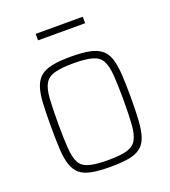

<svg xmlns="http://www.w3.org/2000/svg" viewBox="-126 -761 764 862"><g transform="rotate(-20 256.0 -330.0)"><path d="M256 8Q202 8 167 1.5Q132 -5 111.5 -21.5Q91 -38 80.5 -68Q70 -98 67.5 -143.5Q65 -189 65 -254Q65 -319 67.5 -365Q70 -411 80.5 -441Q91 -471 111.5 -487.5Q132 -504 167 -511Q202 -518 256 -518Q310 -518 344.5 -511Q379 -504 400 -487.5Q421 -471 431 -441Q441 -411 444 -365Q447 -319 447 -254Q447 -189 444 -143.5Q441 -98 431 -68Q421 -38 400 -21.5Q379 -5 344.5 1.5Q310 8 256 8ZM255 -24Q314 -24 345.5 -33Q377 -42 391 -66Q405 -90 408.5 -135.5Q412 -181 412 -254Q412 -327 408.5 -373Q405 -419 391.5 -443.5Q378 -468 346 -477Q314 -486 256 -486Q199 -486 166.5 -477Q134 -468 120 -443.5Q106 -419 103 -373Q100 -327 100 -254Q100 -181 103.5 -135.5Q107 -90 120 -66Q133 -42 165.5 -33Q198 -24 255 -24ZM143 -637V-668H368V-637Z"/></g></svg>

Font: Saira SemiCondensed Thin
Style: Regular
Weight: 250
Width: 4
Designer: Hector Gatti with collaboration of the Omnibus-Type team
Foundry: Omnibus-Type
Version: Version 1.101